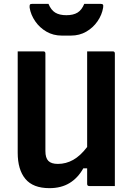

<svg xmlns="http://www.w3.org/2000/svg" viewBox="-20 -967 690 998"><path d="M237 11Q152 11 112 -37Q72 -85 72 -173V-700H205Q216 -700 216 -689V-182Q216 -146 231.5 -130.5Q247 -115 281 -115Q323 -115 360.5 -136Q398 -157 433 -203V-700H566Q577 -700 577 -689V0H444Q433 0 433 -11V-92H413Q385 -42 341.5 -15.5Q298 11 237 11ZM418 -947H502Q512 -947 515 -943Q518 -939 516 -927Q510 -890 487 -856.5Q464 -823 428.5 -802.5Q393 -782 349 -782H301Q257 -782 221.5 -802.5Q186 -823 163 -856.5Q140 -890 134 -927Q133 -939 135.5 -943Q138 -947 148 -947H232Q245 -915 267 -901.5Q289 -888 325 -888Q361 -888 383 -901.5Q405 -915 418 -947Z"/></svg>

Font: Recursive Sn Lnr St
Style: Bold
Weight: 700
Version: Version 1.079;hotconv 1.0.112;makeotfexe 2.5.65598; ttfautoh